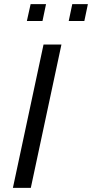

<svg xmlns="http://www.w3.org/2000/svg" viewBox="-20 -902 442 922"><path d="M127 -882 109 -801H184L201 -882ZM327 -882 310 -801H385L402 -882ZM189 -688 42 0H128L275 -688Z"/></svg>

Font: Saira UNSAM
Style: Italic
Weight: 400
Italic angle: -12°
Designer: Hector Gatti with collaboration of the Omnibus-Type team
Foundry: Omnibus-Type
Version: Version 0.072;PS 000.072;hotconv 1.0.88;makeotf.lib2.5.64775